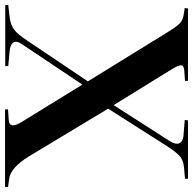

<svg xmlns="http://www.w3.org/2000/svg" viewBox="-25 -748 771 767"><g transform="rotate(90 360.5 -364.5)"><path d="M-3 0V-12L42 -17Q77 -21 96 -36Q115 -51 138 -86L302 -330L104 -651Q85 -682 71.5 -696Q58 -710 34 -713L9 -717L11 -730H300V-718L258 -715Q239 -713 238 -703.5Q237 -694 250 -671L397 -433L540 -656Q556 -681 549 -695.5Q542 -710 519 -712L456 -717L458 -730H691V-718L645 -714Q615 -711 598.5 -695Q582 -679 562 -648L411 -411L602 -94Q646 -23 689 -16L724 -11V1H414V-11L456 -14Q495 -16 464 -66L315 -308L153 -66Q138 -44 147.5 -31.5Q157 -19 185 -17L241 -12V0Z"/></g></svg>

Font: Literata 72pt SemiBold
Style: Regular
Weight: 600
Designer: Latin by Veronika Burian and Jose Scaglione. Greek by Irene Vlachou. Cyrillic by Vera Evstafieva.
Foundry: TypeTogether
Version: Version 3.002